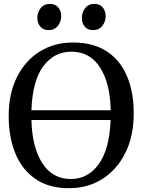

<svg xmlns="http://www.w3.org/2000/svg" viewBox="-20 -974 745 1005"><path d="M346.5 11Q239 12.5 167.8 -35.8Q96.5 -84 61 -169.5Q25.5 -255 25.5 -366.5Q25.5 -484.5 69 -571Q112.5 -657.5 188.5 -704.5Q264.5 -751.5 361.5 -751.5Q467.5 -751.5 538.2 -705.5Q609 -659.5 644.5 -576Q680 -492.5 680 -380.5Q680 -262.5 636.8 -175Q593.5 -87.5 518.2 -38.8Q443 10 346.5 11ZM353.5 -703.5Q263.5 -703.5 206.8 -627.5Q150 -551.5 144.5 -397H559.5Q556.5 -539 503.5 -621.2Q450.5 -703.5 353.5 -703.5ZM351 -37Q440.5 -37 496.8 -114.8Q553 -192.5 559 -346H144.5Q148 -203.5 201.2 -120.2Q254.5 -37 351 -37ZM233.5 -816.5Q206 -816.5 190.8 -835Q175.5 -853.5 175.5 -880Q175.5 -908.5 192.5 -931Q209.5 -953.5 241 -953.5H242Q270 -953.5 285.2 -935Q300.5 -916.5 300.5 -890Q300.5 -861.5 283.2 -839Q266 -816.5 234.5 -816.5ZM466.5 -816.5Q438.5 -816.5 423.5 -835Q408.5 -853.5 408.5 -880Q408.5 -908.5 425.5 -931Q442.5 -953.5 474 -953.5H475Q503 -953.5 518 -935Q533 -916.5 533 -890Q533 -861.5 516 -839Q499 -816.5 467.5 -816.5Z"/></svg>

Font: Merriweather Text
Style: Regular
Weight: 400
Designer: Eben Sorkin
Foundry: Eben Sorkin
Version: Version 2.100; ttfautohint (v1.7.19-72a1) -l 8 -r 50 -G 200 